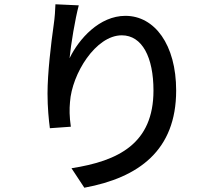

<svg xmlns="http://www.w3.org/2000/svg" viewBox="-20 -820 1040 897"><path d="M348 -795 239 -800C238 -772 236 -739 231 -705C218 -614 202 -477 202 -383C202 -317 208 -259 213 -221L311 -228C304 -276 304 -310 307 -343C316 -475 427 -655 549 -655C644 -655 697 -553 697 -397C697 -149 533 -68 314 -34L374 57C629 10 803 -118 803 -397C803 -612 702 -746 566 -746C445 -746 349 -639 305 -548C311 -611 331 -732 348 -795Z"/></svg>

Font: DAIFUKU Sans JP Medium
Style: Regular
Weight: 500
Designer: Original font ‘Source Han Sans JP’ : Ryoko NISHIZUKA  (kana, bopomofo & ideographs); Paul D. Hunt (Latin, Greek & Cyrill
Foundry: Daifuku
Version: Version 1.000